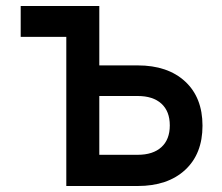

<svg xmlns="http://www.w3.org/2000/svg" viewBox="-20 -620 740 640"><path d="M201 0V-497H49V-600H311V-402H439Q539 -402 597 -348.5Q655 -295 655 -201Q655 -107 597 -53.5Q539 0 439 0ZM311 -104H439Q490 -104 518 -129.5Q546 -155 546 -202Q546 -249 518 -274.5Q490 -300 439 -300H311Z"/></svg>

Font: Martian Mono
Style: Regular
Weight: 400
Monospace: yes
Designer: Roman Shamin
Foundry: Evil Martians
Version: Version 1.000; ttfautohint (v1.8.4.7-5d5b)